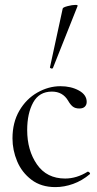

<svg xmlns="http://www.w3.org/2000/svg" viewBox="-20 -751 397 784"><path d="M31 -186Q31 -251 59 -299Q87 -347 132.5 -373Q178 -399 227 -399Q270 -399 302 -381.5Q334 -364 334 -335Q334 -323 326.5 -315.5Q319 -308 304 -308Q287 -308 277 -316Q267 -324 258 -340Q236 -377 192 -377Q140 -377 115.5 -332.5Q91 -288 91 -220Q91 -137 131 -79.5Q171 -22 246 -22Q293 -22 338 -50H339Q342 -50 345.5 -46.5Q349 -43 347 -40Q315 -13 278.5 0Q242 13 206 13Q148 13 108.5 -17Q69 -47 50 -92.5Q31 -138 31 -186ZM192 -471Q189 -471 186 -473Q183 -475 184 -476L236 -716Q237 -721 256 -726Q275 -731 288 -731Q298 -731 297 -727L196 -473Q194 -471 192 -471Z"/></svg>

Font: Cormorant Upright
Style: Regular
Weight: 400
Designer: Christian Thalmann (Catharsis Fonts)
Foundry: Catharsis Fonts
Version: Version 3.302